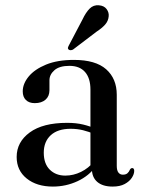

<svg xmlns="http://www.w3.org/2000/svg" viewBox="-20 -695 546 726"><path d="M327.5 -56.5V-64.5L322 -65.5V-356Q322 -399.5 301.5 -422.8Q281 -446 242.5 -446Q204.5 -446 185.8 -429.5Q167 -413 167 -391.5V-354Q167 -331 152 -318Q137 -305 111.5 -305Q90 -305 78 -316.8Q66 -328.5 66 -349.5Q66 -378.5 88.5 -405.8Q111 -433 154.2 -450.8Q197.5 -468.5 259.5 -468.5Q341.5 -468.5 381.5 -433Q421.5 -397.5 421.5 -336.5V-68Q421.5 -50.5 427.8 -42.5Q434 -34.5 444.5 -34.5Q456 -34.5 462 -40Q468 -45.5 471 -53Q472.5 -56 474.8 -57.8Q477 -59.5 480 -59.5Q483.5 -59.5 485.5 -56.8Q487.5 -54 487.5 -49Q487.5 -36.5 478.5 -22.8Q469.5 -9 451.5 0.8Q433.5 10.5 406 10.5Q368.5 10.5 348 -7Q327.5 -24.5 327.5 -56.5ZM43 -101.5Q43 -158 92.5 -194.2Q142 -230.5 234 -230.5Q268 -230.5 294.8 -224Q321.5 -217.5 342.5 -207.5L336 -188.5Q316 -197 294.2 -202.5Q272.5 -208 247 -208Q198.5 -208 172 -183.8Q145.5 -159.5 145.5 -117.5Q145.5 -76 168.2 -53.5Q191 -31 227 -31Q257.5 -31 286.2 -45Q315 -59 335.5 -84.5L344 -68Q317 -30 273 -9.8Q229 10.5 180 10.5Q119 10.5 81 -20Q43 -50.5 43 -101.5ZM292 -621.5Q304.5 -648 319 -662.5Q333.5 -677 354 -675Q373.5 -673.5 383 -660.8Q392.5 -648 391 -633.5Q389.5 -615.5 377.5 -602Q365.5 -588.5 345.5 -575.5L256 -507.5Q252 -505.5 247.5 -505.2Q243 -505 239.5 -507.5Q236 -511 237 -515Q238 -519 240.5 -523.5Z"/></svg>

Font: Fraunces 60pt
Style: Regular
Weight: 400
Version: Version 1.000;[b76b70a41]